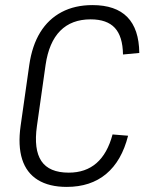

<svg xmlns="http://www.w3.org/2000/svg" viewBox="-20 -727 583 754"><path d="M242 7Q173 7 128.5 -20.5Q84 -48 67 -101.5Q50 -155 61 -233L95 -472Q106 -548 138 -600Q170 -652 222 -679.5Q274 -707 343 -707Q434 -707 480 -660Q526 -613 527 -519L463 -513Q462 -584 431 -617.5Q400 -651 336 -651Q261 -651 216.5 -606Q172 -561 159 -472L125 -232Q112 -140 142.5 -94.5Q173 -49 250 -49Q316 -49 359 -86.5Q402 -124 422 -199L483 -194Q458 -95 397 -44Q336 7 242 7Z"/></svg>

Font: Pathway Extreme SemiCondensed ExtraLight
Style: Italic
Weight: 250
Width: 4
Italic angle: -8°
Version: Version 1.001;gftools[0.9.26]